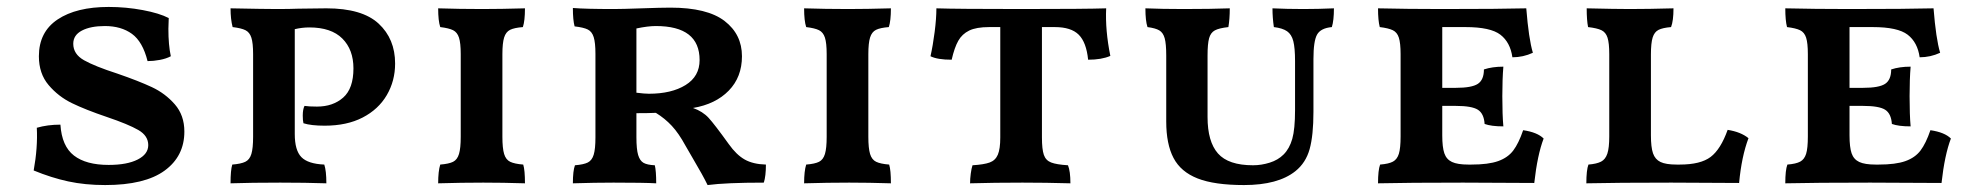

<svg xmlns="http://www.w3.org/2000/svg" viewBox="-20 -526 5693 553"><path d="M77 -35Q89 -101 86 -158Q117 -167 154 -167Q158 -105 193 -78Q228 -51 293 -51Q346 -51 376.5 -66.5Q407 -82 407 -108Q407 -135 378.5 -151.5Q350 -168 288 -189Q226 -210 187 -229Q148 -248 120 -281Q92 -314 92 -364Q92 -434 146 -470Q200 -506 293 -506Q343 -506 391 -497Q439 -488 466 -474L465 -443Q465 -396 472 -364Q459 -357 440.5 -353.5Q422 -350 405 -350Q391 -406 360 -428.5Q329 -451 282 -451Q241 -451 216 -438Q191 -425 191 -400Q191 -370 222 -352.5Q253 -335 318 -314Q379 -293 417.5 -275Q456 -257 483.5 -225.5Q511 -194 511 -147Q511 -76 454 -34.5Q397 7 283 7Q225 7 176.5 -3.5Q128 -14 77 -35Z M998 -329Q998 -383 966 -415Q934 -447 871 -447Q850 -447 829 -442V-140Q829 -93 848 -73.5Q867 -54 914 -52Q920 -34 920 2Q860 0 787 0Q704 0 644 2Q644 -36 649 -52Q674 -54 686.5 -60Q699 -66 704 -82.5Q709 -99 709 -132V-370Q709 -402 704 -417.5Q699 -433 687 -439Q675 -445 650 -448Q644 -471 644 -502Q744 -500 777 -500Q815 -500 839 -501L920 -502Q1023 -502 1070.5 -458Q1118 -414 1118 -343Q1118 -293 1094 -252Q1070 -211 1024.5 -187.5Q979 -164 915 -164Q876 -164 854 -171Q852 -179 852 -193Q852 -211 857 -221Q870 -219 893 -219Q939 -219 968.5 -245Q998 -271 998 -329Z M1248 -52Q1273 -54 1285 -60Q1297 -66 1302 -82.5Q1307 -99 1307 -132V-370Q1307 -402 1302 -417.5Q1297 -433 1285 -439Q1273 -445 1248 -448Q1242 -466 1242 -502Q1304 -500 1369 -500Q1422 -500 1492 -502Q1492 -466 1486 -448Q1461 -446 1449 -440Q1437 -434 1432 -418Q1427 -402 1427 -370V-132Q1427 -99 1432 -82.5Q1437 -66 1449.5 -60Q1462 -54 1487 -52Q1492 -36 1492 2Q1428 0 1372 0Q1310 0 1242 2Q1242 -33 1248 -52Z M2186 -52Q2186 -19 2180 0Q2071 0 2018 7Q2005 -20 1976 -69L1954 -107Q1935 -142 1915 -163.5Q1895 -185 1869 -201Q1849 -200 1813 -200V-131Q1813 -96 1818 -79.5Q1823 -63 1833.5 -57Q1844 -51 1866 -50Q1870 -34 1870 2Q1835 0 1747 0Q1694 0 1630 2Q1630 -34 1636 -50Q1661 -52 1673 -58Q1685 -64 1690 -80.5Q1695 -97 1695 -130V-371Q1695 -403 1690 -419Q1685 -435 1673 -441Q1661 -447 1635 -450Q1630 -468 1630 -503Q1666 -500 1748 -500Q1772 -500 1828 -502Q1884 -504 1911 -504Q2017 -504 2067 -465.5Q2117 -427 2117 -364Q2117 -304 2079 -265Q2041 -226 1976 -215Q2004 -205 2021 -186.5Q2038 -168 2079 -111Q2101 -80 2125 -66.5Q2149 -53 2186 -52ZM1995 -353Q1995 -451 1869 -451Q1846 -451 1813 -444V-259Q1836 -256 1849 -256Q1914 -256 1954.5 -281Q1995 -306 1995 -353Z M2302 -52Q2327 -54 2339 -60Q2351 -66 2356 -82.5Q2361 -99 2361 -132V-370Q2361 -402 2356 -417.5Q2351 -433 2339 -439Q2327 -445 2302 -448Q2296 -466 2296 -502Q2358 -500 2423 -500Q2476 -500 2546 -502Q2546 -466 2540 -448Q2515 -446 2503 -440Q2491 -434 2486 -418Q2481 -402 2481 -370V-132Q2481 -99 2486 -82.5Q2491 -66 2503.5 -60Q2516 -54 2541 -52Q2546 -36 2546 2Q2482 0 2426 0Q2364 0 2296 2Q2296 -33 2302 -52Z M3178 -365Q3153 -354 3114 -354Q3109 -404 3087 -426Q3065 -448 3018 -448H2981V-130Q2981 -96 2986.5 -80Q2992 -64 3007.5 -58Q3023 -52 3056 -50Q3063 -33 3063 2Q2991 0 2925 0Q2844 0 2774 2Q2774 -11 2776 -26Q2778 -41 2781 -50Q2814 -52 2830.5 -58Q2847 -64 2854 -80.5Q2861 -97 2861 -130V-448H2829Q2792 -448 2771.5 -438Q2751 -428 2740 -408.5Q2729 -389 2721 -354Q2680 -354 2660 -364Q2667 -395 2672 -434Q2677 -473 2677 -502Q2737 -500 2922 -500Q3107 -500 3166 -502Q3163 -439 3178 -365Z M3339 -176V-366Q3339 -400 3334.5 -416Q3330 -432 3319 -438.5Q3308 -445 3285 -448Q3279 -466 3279 -502Q3327 -500 3389 -500Q3468 -500 3522 -502Q3522 -471 3518 -448Q3491 -445 3479 -438.5Q3467 -432 3462.5 -416Q3458 -400 3458 -366V-189Q3458 -118 3488 -84Q3518 -50 3589 -50Q3613 -50 3637 -57.5Q3661 -65 3677 -81Q3694 -98 3702 -126Q3710 -154 3710 -209V-350Q3710 -388 3705 -407.5Q3700 -427 3687 -436Q3674 -445 3649 -448Q3645 -475 3645 -502Q3687 -500 3734 -500Q3776 -500 3822 -502Q3822 -467 3816 -448Q3784 -445 3773.5 -426.5Q3763 -408 3763 -356V-204Q3763 -136 3752 -96.5Q3741 -57 3711 -33Q3661 7 3563 7Q3478 7 3429.5 -12Q3381 -31 3360 -71Q3339 -111 3339 -176Z M4426 -127Q4408 -80 4399 1L4194 0Q4035 0 3949 2Q3949 -36 3955 -52Q3980 -54 3992 -60.5Q4004 -67 4009 -83Q4014 -99 4014 -133V-370Q4014 -402 4009 -417.5Q4004 -433 3991.5 -439Q3979 -445 3954 -448Q3949 -467 3949 -502Q4033 -500 4133 -500Q4302 -500 4376 -502Q4383 -414 4395 -374Q4367 -361 4336 -361Q4330 -404 4301.5 -426Q4273 -448 4201 -448H4134V-273H4173Q4219 -273 4236.5 -284.5Q4254 -296 4254 -326Q4278 -334 4310 -334Q4307 -298 4307 -249Q4307 -195 4310 -162Q4275 -162 4256 -169Q4254 -199 4236.5 -210Q4219 -221 4173 -221H4134V-136Q4134 -102 4140 -84.5Q4146 -67 4162 -59.5Q4178 -52 4209 -52H4218Q4267 -52 4295 -62Q4323 -72 4338.5 -92.5Q4354 -113 4367 -151Q4408 -145 4426 -127Z M4956 -152Q4994 -146 5016 -128Q4996 -75 4989 1L4794 0Q4635 0 4549 2Q4549 -36 4555 -52Q4579 -54 4591.5 -60.5Q4604 -67 4609.5 -83.5Q4615 -100 4615 -133V-370Q4615 -402 4610 -417.5Q4605 -433 4592.5 -439Q4580 -445 4554 -448Q4550 -468 4550 -502Q4634 -500 4674 -500Q4728 -500 4800 -502Q4800 -466 4793 -448Q4769 -446 4757 -440Q4745 -434 4740 -418Q4735 -402 4735 -369V-136Q4735 -102 4741 -84.5Q4747 -67 4762.5 -59.5Q4778 -52 4809 -52H4818Q4878 -52 4907 -74Q4936 -96 4956 -152Z M5599 -127Q5581 -80 5572 1L5367 0Q5208 0 5122 2Q5122 -36 5128 -52Q5153 -54 5165 -60.5Q5177 -67 5182 -83Q5187 -99 5187 -133V-370Q5187 -402 5182 -417.5Q5177 -433 5164.5 -439Q5152 -445 5127 -448Q5122 -467 5122 -502Q5206 -500 5306 -500Q5475 -500 5549 -502Q5556 -414 5568 -374Q5540 -361 5509 -361Q5503 -404 5474.5 -426Q5446 -448 5374 -448H5307V-273H5346Q5392 -273 5409.5 -284.5Q5427 -296 5427 -326Q5451 -334 5483 -334Q5480 -298 5480 -249Q5480 -195 5483 -162Q5448 -162 5429 -169Q5427 -199 5409.5 -210Q5392 -221 5346 -221H5307V-136Q5307 -102 5313 -84.5Q5319 -67 5335 -59.5Q5351 -52 5382 -52H5391Q5440 -52 5468 -62Q5496 -72 5511.5 -92.5Q5527 -113 5540 -151Q5581 -145 5599 -127Z"/></svg>

Font: Vollkorn SC SemiBold
Style: Regular
Weight: 600
Designer: Friedrich Althausen
Foundry: Friedrich Althausen
Version: Version 4.015